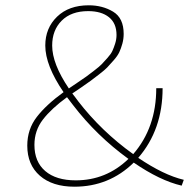

<svg xmlns="http://www.w3.org/2000/svg" viewBox="-20 -700 739 725"><path d="M674 -21 666 1Q584 -18 485 -86Q392 5 261 5Q178 5 130.5 -36.5Q83 -78 83 -150Q83 -212 119 -258.5Q155 -305 220 -352Q151 -453 151 -528Q151 -594 195.5 -637Q240 -680 315 -680Q367 -680 407 -656Q447 -632 447 -572Q447 -553 442 -535Q437 -517 430.5 -503Q424 -489 409 -472Q394 -455 385 -445.5Q376 -436 354 -419Q332 -402 322.5 -395Q313 -388 287 -370Q261 -352 253 -347Q256 -343 263.5 -333.5Q271 -324 275 -318Q363 -204 483 -118Q570 -218 570 -367H594Q594 -210 502 -104Q598 -39 674 -21ZM177 -528Q177 -459 240 -366Q247 -371 272.5 -388Q298 -405 306 -411Q314 -417 335 -433Q356 -449 364 -457.5Q372 -466 385.5 -481Q399 -496 404.5 -508Q410 -520 415 -536Q420 -552 420 -568Q420 -612 391.5 -635Q363 -658 313 -658Q249 -658 213 -622Q177 -586 177 -528ZM266 -19Q381 -19 465 -100Q345 -187 256 -303L233 -333Q174 -290 142 -248.5Q110 -207 110 -153Q110 -89 151 -54Q192 -19 266 -19Z"/></svg>

Font: EauTestText Extralight
Style: Italic
Weight: 250
Italic angle: -12°
Designer: Christian Thalmann (Catharsis Fonts)
Version: Version 0.001;PS 000.001;hotconv 1.0.88;makeotf.lib2.5.64775